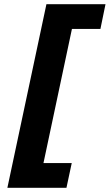

<svg xmlns="http://www.w3.org/2000/svg" viewBox="-20 -690 520 910"><path d="M15 200H295L320 83H186L321 -553H456L480 -670H200Z"/></svg>

Font: LT Wave Bold
Style: Italic
Weight: 700
Designer: Daniel Lyons
Version: Version 2.5 (Glyphs App)